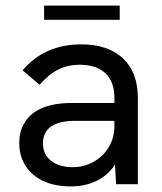

<svg xmlns="http://www.w3.org/2000/svg" viewBox="-20 -660 580 688"><path d="M392 -70Q366.5 -31.5 325.8 -11.8Q285 8 233 8Q177 8 135.5 -11.2Q94 -30.5 71.5 -65.8Q49 -101 49 -147Q49 -186.5 64.8 -215Q80.5 -243.5 108 -261Q155.5 -291 238 -291H390V-309Q390 -366.5 358 -397.2Q326 -428 265 -428Q223.5 -428 189 -411Q154.5 -394 122 -356L61 -408Q139.5 -501 271 -501Q367.5 -501 420.8 -450.8Q474 -400.5 474 -309V0H396ZM241 -61Q281 -61 315.2 -80Q349.5 -99 369.8 -132.8Q390 -166.5 390 -208V-227H250Q191.5 -227 162 -206Q134 -186 134 -146Q134 -107 162.8 -84Q191.5 -61 241 -61ZM138 -640H409V-589H138Z"/></svg>

Font: HK Grotesk
Style: Regular
Weight: 400
Designer: Alfredo Marco Pradil
Foundry: Hanken Design Co.
Version: Version 3.001